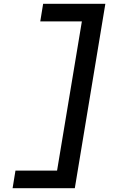

<svg xmlns="http://www.w3.org/2000/svg" viewBox="-20 -843 640 1006"><path d="M46 143 61 51H279L409 -731H191L206 -823H532L372 143Z"/></svg>

Font: Iosevka SmBd Ex Obl
Style: Regular
Weight: 600
Width: 7
Italic angle: -9°
Monospace: yes
Designer: Belleve Invis
Foundry: Belleve Invis
Version: Version 32.5.0; ttfautohint (v1.8.4)